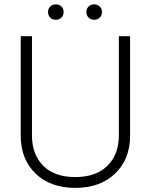

<svg xmlns="http://www.w3.org/2000/svg" viewBox="-20 -870 707 900"><path d="M242.2 -777.3Q225.6 -777.3 215.8 -787.1Q205.1 -797.9 205.1 -813.5Q205.1 -829.1 215.8 -839.8Q225.6 -849.6 242.2 -849.6Q256.8 -849.6 267.6 -839.8Q278.3 -829.1 278.3 -813.5Q278.3 -797.9 267.6 -787.1Q256.8 -777.3 242.2 -777.3ZM421.9 -777.3Q406.2 -777.3 395.5 -787.1Q384.8 -797.9 384.8 -813.5Q384.8 -829.1 395.5 -839.8Q406.2 -849.6 421.9 -849.6Q436.5 -849.6 447.3 -839.8Q458 -829.1 458 -813.5Q458 -797.9 447.3 -787.1Q436.5 -777.3 421.9 -777.3ZM333 10.7Q216.8 10.7 147.5 -55.7Q77.1 -123 77.1 -234.4Q77.1 -389.6 77.1 -700.2Q89.8 -700.2 129.9 -700.2Q129.9 -584 129.9 -234.4Q129.9 -146.5 182.6 -92.8Q236.3 -40 333 -40Q429.7 -40 483.4 -92.8Q537.1 -146.5 537.1 -234.4Q537.1 -389.6 537.1 -700.2Q549.8 -700.2 589.8 -700.2Q589.8 -584 589.8 -234.4Q589.8 -123 518.6 -55.7Q449.2 10.7 333 10.7Z"/></svg>

Font: LeFont
Style: ExtraLight
Weight: 200
Designer: Leryon MEDIA
Version: Version 1.0